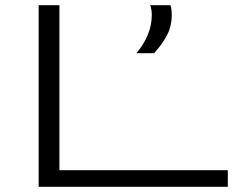

<svg xmlns="http://www.w3.org/2000/svg" viewBox="-20 -720 928 740"><path d="M129 0V-700H209V-64H858V0ZM506 -515Q565 -586 565 -662Q565 -672 563.5 -682Q562 -692 559 -700H637Q640 -691 641 -682Q642 -673 642 -664Q642 -619 623.5 -584Q605 -549 574 -515Z"/></svg>

Font: Georama ExtraExtended Light
Style: Regular
Weight: 300
Width: 8
Designer: Jean-Baptiste Levee
Foundry: Production Type
Version: Version 1.000